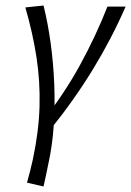

<svg xmlns="http://www.w3.org/2000/svg" viewBox="-20 -438 476 697"><path d="M163 32 134 3Q213 -97 270.5 -202Q328 -307 370 -414H436Q386 -299 318 -187.5Q250 -76 163 32ZM138 239 78 225Q84 203 89.5 182Q95 161 99 142Q121 39 123.5 -51.5Q126 -142 112.5 -230Q99 -318 72 -411L138 -418Q154 -354 164 -280.5Q174 -207 177 -131Q180 -55 175 18.5Q170 92 155 159Q151 181 146.5 200.5Q142 220 138 239Z"/></svg>

Font: Ysabeau
Style: Italic
Weight: 400
Italic angle: -12°
Designer: Christian Thalmann (Catharsis Fonts)
Version: Version 2.000;gftools[0.9.27.dev2+g8671c4b]